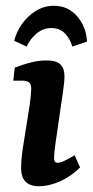

<svg xmlns="http://www.w3.org/2000/svg" viewBox="-20 -637 321 664"><path d="M198 -321 172 -142Q170 -128 168.5 -114Q167 -100 167 -89Q167 -74 179 -74Q188 -74 202 -80.5Q216 -87 238 -100L257 -58Q226 -27 188 -10Q150 7 114 7Q53 7 53 -56Q53 -74 55.5 -97.5Q58 -121 62 -144L83 -276Q85 -289 86.5 -306Q88 -323 88 -331Q88 -346 80.5 -352Q73 -358 59 -358H26L31 -403Q65 -416 91 -422Q117 -428 141 -428Q175 -428 189 -414Q203 -400 203 -374Q203 -363 201.5 -348.5Q200 -334 198 -321ZM72 -476 29 -496Q37 -528 57 -555.5Q77 -583 105 -600Q133 -617 167 -617Q215 -617 246.5 -581Q278 -545 281 -493L230 -476Q223 -502 205 -521Q187 -540 158 -540Q129 -540 106.5 -521Q84 -502 72 -476Z"/></svg>

Font: Yrsa SemiBold
Style: Italic
Weight: 600
Italic angle: -7.10001°
Version: Version 2.004